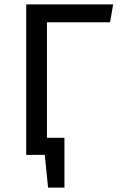

<svg xmlns="http://www.w3.org/2000/svg" viewBox="-20 -709 548 879"><path d="M195 -607V-78H275V150H200L185 0H100V-689H498L484 -607Z"/></svg>

Font: FiraGO
Style: Regular
Weight: 400
Designer: bBox Type
Foundry: bBox Type GmbH
Version: Version 1.001;April 20, 2020;FontCreator 12.0.0.2555 64-bit